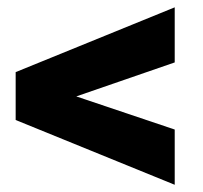

<svg xmlns="http://www.w3.org/2000/svg" viewBox="-20 -559 550 521"><path d="M187 -297.4 454.1 -207.5V-57.6L22.5 -233.4V-363.3L454.1 -539.1V-389.6Z"/></svg>

Font: Roboto
Style: Regular
Weight: 900
Designer: Google
Version: Version 2.001171; 2014